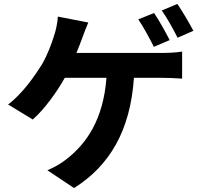

<svg xmlns="http://www.w3.org/2000/svg" viewBox="-20 -897 999 972"><path d="M21 -368 146 -292C206 -345 267 -430 308 -503H519C503 -294 420 -171 315 -90C291 -71 256 -50 220 -35L355 55C536 -59 640 -237 658 -503H798C821 -503 865 -502 902 -499V-636C869 -630 824 -629 798 -629H367C378 -655 387 -680 395 -701C403 -723 416 -758 427 -783L273 -813C271 -780 263 -742 252 -711C240 -673 221 -621 194 -574C156 -512 92 -421 21 -368ZM680 -799C707 -760 738 -701 759 -660L839 -694C820 -731 785 -795 760 -831ZM799 -844C826 -806 858 -748 879 -706L959 -741C941 -776 904 -839 878 -877Z"/></svg>

Font: GenEiGothic-pro-Regular
Style: Bold
Weight: 700
Designer: Ryoko NISHIZUKA (kana & ideographs); Paul D. Hunt (Latin, Greek & Cyrillic); Wenlong ZHANG (bopomofo); Sandoll Communica
Foundry: Adobe Systems Incorporated; o_tamon
Version: Version 1.000.140830